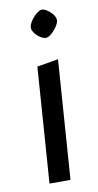

<svg xmlns="http://www.w3.org/2000/svg" viewBox="-79 -696 375 733"><g transform="rotate(-10 109.0 -329.5)"><path d="M51.9 0 83.9 -448 166.3 -461.8 133.3 0ZM134.7 -550.2Q126.3 -550.2 114.4 -557.6Q102.5 -565.1 93.8 -576.5Q85 -588 85 -598.1Q85 -609.4 94.6 -623.8Q104.2 -638.2 116.8 -648.6Q129.5 -659.1 137.9 -659.1Q147 -659.1 158.9 -651.3Q170.8 -643.5 179.5 -632.1Q188.3 -620.8 188.3 -609Q188.3 -600.4 178.9 -586Q169.6 -571.6 157.2 -560.9Q144.8 -550.2 134.7 -550.2Z"/></g></svg>

Font: Ancizar Sans Thin
Style: Italic
Weight: 100
Italic angle: -4°
Designer: Cesar Puertas, Viviana Monsalve, Julian Moncada, Julian Prieto, Jose Castro, Mariel Hernandez, Felipe Aragon, Sara Alarc
Version: Version 8.100